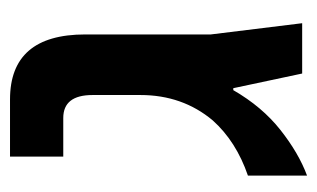

<svg xmlns="http://www.w3.org/2000/svg" viewBox="-148 -490 648 393"><g transform="rotate(-90 176.5 -294.0)"><path d="M13 10V-111Q83 -135 126 -183Q178 -245 178 -331V-429Q178 -489 131 -489H52V-598H169Q302 -598 302 -444V-187L325 0H222L192 -141H188Q154 -82 106.5 -44.5Q59 -7 13 10Z"/></g></svg>

Font: Noto Sans Hebrew SemiCondensed SemiBold
Style: Regular
Weight: 600
Width: 4
Designer: Monotype Design Team
Foundry: Monotype Imaging Inc.
Version: Version 2.004; ttfautohint (v1.8.4.7-5d5b)